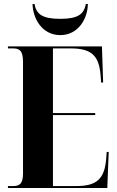

<svg xmlns="http://www.w3.org/2000/svg" viewBox="-20 -948 590 968"><path d="M284 -771C374 -771 422 -853 423 -928H413C403 -878 376 -853 284 -853C191 -853 163 -878 154 -928H144C146 -853 193 -771 284 -771ZM20 0H521L528 -182H518L515 -143C506 -45 466 -10 365 -10H247V-368H460V-378H247V-704H337C439 -704 479 -669 487 -570L490 -532H500L494 -714H20V-704H44C76 -704 96 -696 96 -636V-73C96 -17 75 -10 44 -10H20Z"/></svg>

Font: Noto Serif Display Condensed Extra
Style: Regular
Weight: 800
Width: 3
Designer: Monotype Design Team
Foundry: Monotype Imaging Inc.
Version: Version 1.900